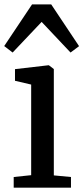

<svg xmlns="http://www.w3.org/2000/svg" viewBox="-30 -870 387 890"><path d="M33.5 0V-49.5L114.5 -58V-478L39.5 -495.5V-549.5L194.5 -567.5H196.5L219.5 -550V-57L299 -49.5V0ZM28.5 -626.5 -10.5 -656.5 118.5 -849.5H207.5L336.5 -656L297 -626.5L163 -768.5Z"/></svg>

Font: Merriweather Light 18pt
Style: Regular
Weight: 400
Version: Version 2.100